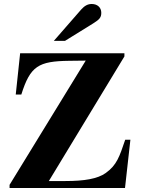

<svg xmlns="http://www.w3.org/2000/svg" viewBox="-20 -943 707 963"><path d="M634 -242H608C579 -157 566 -115 510 -75C469 -46 403 -35 308 -35H225L604 -660V-676H81L59 -469H87C132 -612 173 -636 327 -638L410 -639L28 -16V0H607ZM250 -738H306L448 -826C480 -846 488 -856 488 -879C488 -905 469 -923 440 -923C420 -923 404 -914 387 -895Z"/></svg>

Font: XITS Math
Style: Bold
Weight: 700
Designer: MicroPress Inc., with final additions and corrections provided by Coen Hoffman, Elsevier (retired)
Version: Version 1.302